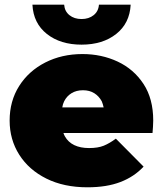

<svg xmlns="http://www.w3.org/2000/svg" viewBox="-20 -787 693 817"><path d="M352 10Q252 10 177.5 -27Q103 -64 62 -128.5Q21 -193 21 -274Q21 -357 61.5 -421Q102 -485 172.5 -521Q243 -557 331 -557Q412 -557 480.5 -525Q549 -493 590.5 -430Q632 -367 632 -274Q632 -262 631 -247.5Q630 -233 629 -221H250Q252 -214 256 -207Q270 -182 296 -169.5Q322 -157 359 -157Q397 -157 421.5 -167Q446 -177 473 -197L591 -78Q551 -35 492.5 -12.5Q434 10 352 10ZM245 -330H421Q418 -344 413 -356Q401 -378 381 -390.5Q361 -403 333 -403Q305 -403 284.5 -390.5Q264 -378 253 -356Q247 -344 245 -330ZM327 -597Q237 -597 179.5 -642.5Q122 -688 118 -767H253Q255 -739 275.5 -722.5Q296 -706 327 -706Q358 -706 378.5 -722.5Q399 -739 401 -767H536Q532 -688 474.5 -642.5Q417 -597 327 -597Z"/></svg>

Font: Montserrat Thin Black
Style: Regular
Weight: 900
Version: Version 9.000